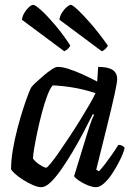

<svg xmlns="http://www.w3.org/2000/svg" viewBox="-20 -778 566 798"><path d="M152 0Q137 0 116.5 -9Q96 -18 75.5 -31Q55 -44 41.5 -56.5Q28 -69 26 -75Q26 -112 33.5 -156Q41 -200 52.5 -244Q64 -288 76 -325Q88 -362 97.5 -386.5Q107 -411 110 -415Q115 -422 129.5 -435.5Q144 -449 161.5 -464Q179 -479 195 -489.5Q211 -500 220 -500Q239 -500 265.5 -491.5Q292 -483 323 -469Q354 -455 384 -439L388 -500Q429 -500 448 -487.5Q467 -475 467 -449Q467 -435 456 -385Q445 -335 425.5 -256Q406 -177 380 -73L391 -66Q402 -77 416.5 -96Q431 -115 446 -136.5Q461 -158 472 -176Q481 -176 488.5 -172Q496 -168 498 -163Q493 -142 479.5 -114.5Q466 -87 449 -60.5Q432 -34 413.5 -17Q395 0 379 0Q364 0 343.5 -8.5Q323 -17 307 -28Q291 -39 288 -46L343 -225Q349 -244 354 -259Q359 -274 363.5 -284.5Q368 -295 371 -301L366 -304Q349 -270 327.5 -229Q306 -188 282 -147.5Q258 -107 234.5 -73.5Q211 -40 190 -20Q169 0 152 0ZM172 -81Q176 -81 190.5 -98.5Q205 -116 225 -145Q245 -174 268 -208.5Q291 -243 312.5 -278Q334 -313 351.5 -343Q369 -373 377 -391Q328 -407 281.5 -414.5Q235 -422 199 -423Q188 -411 176.5 -380.5Q165 -350 154.5 -310.5Q144 -271 135.5 -231Q127 -191 122 -160.5Q117 -130 117 -119Q127 -105 145.5 -93Q164 -81 172 -81ZM403 -565 227 -696Q229 -712 238 -726Q247 -740 258 -749Q269 -758 274 -758Q281 -758 303.5 -737Q326 -716 358.5 -678.5Q391 -641 428 -589Q427 -583 418.5 -575Q410 -567 403 -565ZM247 -565 71 -696Q73 -711 81.5 -725Q90 -739 100.5 -748.5Q111 -758 118 -758Q126 -758 150.5 -736Q175 -714 207.5 -676Q240 -638 272 -589Q271 -584 263 -576Q255 -568 247 -565Z"/></svg>

Font: Texturina Medium 12pt Medium
Style: Italic
Weight: 500
Italic angle: -11°
Version: Version 1.002